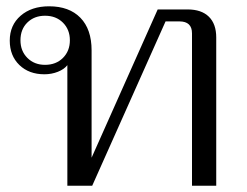

<svg xmlns="http://www.w3.org/2000/svg" viewBox="-20 -590 785 610"><path d="M667 -471V0H590V-484Q590 -522 550 -522H506L273 0H194V-383Q184 -370 164 -362Q144 -354 121 -354Q72 -354 41.5 -383.5Q11 -413 11 -461Q11 -510 45.5 -540Q80 -570 136 -570Q200 -570 235.5 -533.5Q271 -497 271 -430V-89L481 -560H576Q620 -560 643.5 -537Q667 -514 667 -471ZM202 -462Q202 -496 180 -518Q158 -540 123 -540Q89 -540 67 -518.5Q45 -497 45 -462Q45 -428 67 -406Q89 -384 123 -384Q158 -384 180 -406Q202 -428 202 -462Z"/></svg>

Font: Fahkwang Light
Style: Regular
Weight: 300
Version: Version 1.000; ttfautohint (v1.6)